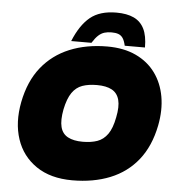

<svg xmlns="http://www.w3.org/2000/svg" viewBox="-59 -946 929 1011"><g transform="rotate(5 405.0 -441.0)"><path d="M360 9Q245 9 169.5 -42.5Q94 -94 65 -181.5Q36 -269 57 -378Q79 -490 137.5 -563Q196 -636 284.5 -672.5Q373 -709 484 -709Q571 -709 635 -679Q699 -649 738 -595.5Q777 -542 789.5 -471Q802 -400 786 -318Q764 -207 706 -134.5Q648 -62 560 -26.5Q472 9 360 9ZM397 -198Q442 -198 474.5 -209.5Q507 -221 529 -252Q551 -283 562 -341Q574 -399 564.5 -434.5Q555 -470 525.5 -486Q496 -502 447 -502Q402 -502 369.5 -490.5Q337 -479 315.5 -448Q294 -417 282 -359Q271 -301 280 -265.5Q289 -230 319 -214Q349 -198 397 -198ZM291 -721Q326 -807 377 -849Q428 -891 516 -891Q571 -891 607.5 -874Q644 -857 662.5 -820Q681 -783 681 -721H574Q568 -748 558.5 -761.5Q549 -775 534.5 -780Q520 -785 499 -785Q478 -785 461.5 -780Q445 -775 430 -761.5Q415 -748 398 -721Z"/></g></svg>

Font: REM Black
Style: Italic
Weight: 900
Italic angle: -11°
Designer: Octavio Pardo
Foundry: Ashler Design
Version: Version 1.005;gftools[0.9.28]